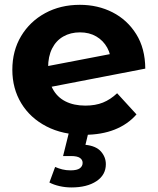

<svg xmlns="http://www.w3.org/2000/svg" viewBox="-20 -566 671 817"><path d="M338.7 7.6Q246.6 7.6 177.5 -28.2Q108.4 -64 70.4 -126.7Q32.5 -189.4 32.5 -269.2Q32.5 -349.8 69.8 -412.3Q107.2 -474.7 172.2 -510.1Q237.2 -545.5 319.9 -545.5Q396.3 -545.5 459 -513.5Q521.6 -481.5 559.6 -420.8Q597.6 -360.2 598.2 -274L163.7 -190L161.9 -280.7L506.4 -346.9L452.6 -292.9Q453.2 -332.6 436.3 -363Q419.5 -393.5 389.7 -410.9Q360 -428.3 320.3 -428.3Q280.2 -428.3 249.4 -410.7Q218.5 -393.1 201.6 -359.4Q184.7 -325.8 184.7 -278.3Q184.7 -224.9 203.7 -188.9Q222.7 -152.8 258.4 -134.7Q294.1 -116.6 343.3 -116.6Q386.1 -116.6 418.2 -129.6Q450.2 -142.6 478.4 -169.2L560.8 -79.2Q523.8 -36.8 467.9 -14.6Q411.9 7.6 338.7 7.6ZM284 231.6Q257.8 231.6 233.1 225.9Q208.4 220.2 190.2 210.6L214.6 144.4Q229.2 150.9 245.3 154.9Q261.4 158.9 280 158.9Q307.8 158.9 319.7 150.1Q331.6 141.2 331.6 127Q331.6 113.8 320 105.9Q308.4 98 282.2 98H248.4L274.8 -8.2H357.6L343.6 50.2Q388.8 55 409.6 78.7Q430.4 102.4 430.4 132.6Q430.4 178.4 390.3 205Q350.1 231.6 284 231.6Z"/></svg>

Font: Montserrat Alternates Thin
Style: Regular
Weight: 100
Designer: Julieta Ulanovsky
Foundry: Julieta Ulanovsky
Version: Version 9.000